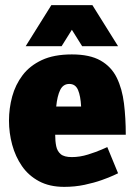

<svg xmlns="http://www.w3.org/2000/svg" viewBox="-20 -720 525 748"><path d="M230 8Q173 8 132 -14Q91 -36 65.5 -73Q40 -110 27.5 -156Q15 -202 15 -250Q15 -298 27.5 -344Q40 -390 68 -427Q96 -464 143 -486Q190 -508 260 -508Q330 -508 372 -484Q414 -460 435 -417Q456 -374 463 -317Q470 -260 470 -195H195Q195 -170 199 -150.5Q203 -131 216.5 -119.5Q230 -108 260 -108Q291 -108 323 -118Q355 -128 376.5 -137.5Q398 -147 398 -147L440 -45Q440 -45 423 -37Q406 -29 376.5 -18.5Q347 -8 309.5 0Q272 8 230 8ZM250 -393Q226 -393 214.5 -369.5Q203 -346 199 -305H296Q294 -346 284 -369.5Q274 -393 250 -393ZM80 -540 180 -700H340L440 -540H300L260 -604L220 -540Z"/></svg>

Font: Epunda Sans Black
Style: Regular
Weight: 900
Designer: Simon Atzbach
Foundry: typofactur
Version: Version 2.204; ttfautohint (v1.8.4.7-5d5b)